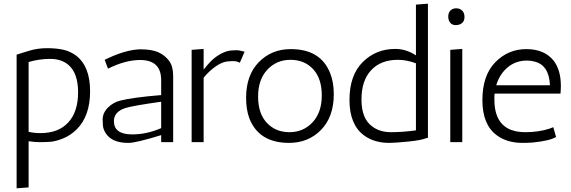

<svg xmlns="http://www.w3.org/2000/svg" viewBox="-20 -770 3094 1040"><path d="M135 -5V245L70 250V-474Q92 -481 137.5 -495Q183 -509 234.5 -509Q286 -509 323.5 -500.5Q361 -492 393 -468Q468 -410 468 -276Q468 -142 396 -70Q363 -37 322.5 -20.5Q282 -4 253 -2Q224 0 196 0Q168 0 135 -5ZM135 -56Q165 -49 199 -49Q297 -49 350 -107Q403 -165 403 -270Q403 -375 349 -420Q311 -451 251.5 -451Q192 -451 135 -434Z M547 -446Q656 -500 738 -503Q803 -503 838.5 -486.5Q874 -470 896 -440.5Q918 -411 918 -358V0H853V-38Q716 4 677 4Q675 4 674 4Q584 4 551 -51Q539 -71 537.5 -90Q536 -109 536 -122Q536 -158 564 -186.5Q592 -215 631 -225Q697 -242 853 -255V-336Q853 -445 739 -445Q659 -445 565 -398ZM597 -114Q597 -42 696 -42Q775 -42 853 -76V-219Q697 -197 660 -185Q597 -165 597 -114Z M1279 -430Q1263 -439 1245 -439Q1227 -439 1225 -438Q1187 -438 1148.5 -410.5Q1110 -383 1083 -349V0H1018V-500L1083 -505V-393Q1120 -440 1146 -459Q1194 -495 1238 -497Q1244 -498 1260 -498Q1276 -498 1305 -490Z M1331 -128Q1313 -176 1313 -240Q1313 -363 1382 -433.5Q1451 -504 1555 -504Q1718 -504 1769 -372Q1788 -324 1788 -260Q1788 -137 1719 -66.5Q1650 4 1546 4Q1383 4 1331 -128ZM1378 -247Q1378 -155 1425.5 -104.5Q1473 -54 1548 -54Q1623 -54 1673 -107.5Q1723 -161 1723 -253Q1723 -345 1676 -395.5Q1629 -446 1553.5 -446Q1478 -446 1428 -392.5Q1378 -339 1378 -247Z M2121 -505Q2180 -505 2233 -470V-745L2298 -750V-23H2293Q2262 -10 2189.5 -3Q2117 4 2089 4Q2005 4 1950 -38Q1873 -96 1873 -229Q1873 -362 1944.5 -433.5Q2016 -505 2121 -505ZM2233 -427Q2183 -446 2135 -446Q2043 -446 1990.5 -390Q1938 -334 1938 -231Q1938 -128 1995 -86Q2036 -54 2098.5 -54Q2161 -54 2233 -64Z M2484 -505V0H2419V-500ZM2449 -634Q2429 -634 2418.5 -647Q2408 -660 2408 -680Q2408 -700 2419.5 -712.5Q2431 -725 2451 -725Q2471 -725 2483.5 -712.5Q2496 -700 2496 -678Q2496 -656 2482.5 -645Q2469 -634 2449 -634Z M2658 -230Q2658 -54 2826 -54Q2897 -54 2956 -73Q2971 -78 2977 -81L2992 -28Q2957 -7 2865 2Q2839 4 2810 4Q2726 4 2670 -38Q2593 -95 2593 -228Q2593 -361 2662.5 -432.5Q2732 -504 2831 -504Q2930 -504 2980 -440Q3018 -389 3018 -305Q3018 -285 3016 -263H2659Q2658 -255 2658 -246ZM2835 -442Q2773 -442 2729 -404.5Q2685 -367 2668 -308H2959Q2954 -419 2873 -437Q2855 -442 2835 -442Z"/></svg>

Font: Antic
Style: Regular
Weight: 400
Version: Version 1.0002